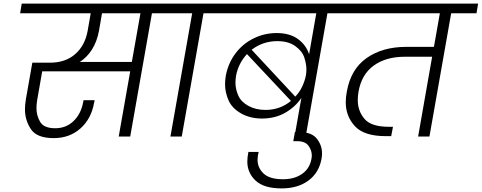

<svg xmlns="http://www.w3.org/2000/svg" viewBox="-20 -760 2682 1069"><path d="M967 -686H826L705 0H641L705 -363H215L187 -203Q183 -179 183 -158Q183 -117 203.5 -81.5Q224 -46 288 -46Q348 -46 389.5 -86Q431 -126 443 -191L445 -202H507L504 -188Q488 -98 427.5 -44.5Q367 9 279 9Q185 9 152 -41Q119 -91 119 -151Q119 -177 124 -207L160 -411H258Q344 -411 398.5 -458.5Q453 -506 468 -588L485 -686H92L101 -740H976ZM762 -686H548L531 -588Q520 -529 492.5 -485Q465 -441 424 -415H714Z M929 0 1050 -686H909L918 -740H1263L1254 -686H1113L992 0Z M1952 -740 1943 -686H1803L1682 0H1620L1658 -215Q1624 -164 1567.5 -132Q1511 -100 1439 -100Q1372 -100 1321.5 -129Q1271 -158 1252 -202.5Q1233 -247 1233 -290Q1233 -313 1237 -337Q1250 -408 1291 -462.5Q1332 -517 1392.5 -546.5Q1453 -576 1520 -576Q1593 -576 1638.5 -543Q1684 -510 1701 -458L1741 -686H1196L1205 -740ZM1524 -531Q1444 -531 1381 -483L1624 -222Q1648 -247 1662.5 -278Q1677 -309 1683 -339Q1686 -356 1686 -373Q1686 -403 1674.5 -439Q1663 -475 1624.5 -503Q1586 -531 1524 -531ZM1294 -337Q1291 -317 1291 -299Q1291 -264 1306.5 -228.5Q1322 -193 1363 -170.5Q1404 -148 1458 -148Q1539 -148 1600 -198L1355 -459Q1307 -407 1294 -337Z M1770 125Q1756 202 1697 245.5Q1638 289 1548 289Q1449 289 1403 245.5Q1357 202 1357 140Q1357 115 1363 86H1420Q1414 110 1414 130Q1414 174 1447.5 206Q1481 238 1556 238Q1619 238 1661.5 208.5Q1704 179 1714 125Q1716 115 1716 105Q1716 77 1697.5 51.5Q1679 26 1634 26H1613L1622 -25H1643Q1715 -25 1744 12Q1773 49 1773 94Q1773 109 1770 125Z M2633 -686H2492L2371 0H2308L2386 -444H2233Q2129 -444 2061 -395Q1993 -346 1976 -249Q1972 -224 1972 -202Q1972 -142 2009.5 -98Q2047 -54 2145 -54H2168L2158 -2H2127Q2007 -2 1956 -57.5Q1905 -113 1905 -191Q1905 -218 1911 -250Q1933 -375 2021.5 -437Q2110 -499 2241 -499H2396L2429 -686H1885L1894 -740H2642Z"/></svg>

Font: Fz Poppins Light
Style: Italic
Weight: 300
Italic angle: -10°
Designer: Ninad Kale (Devanagari), Jonny Pinhorn (Latin)
Foundry: Indian Type Foundry
Version: Vit hóa bi Vntype.Com & FontZin.Com